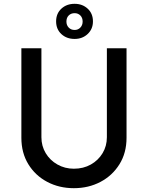

<svg xmlns="http://www.w3.org/2000/svg" viewBox="-20 -978 775 1006"><path d="M197 -259Q197 -213 219.5 -175.5Q242 -138 281 -116Q320 -94 367 -94Q417 -94 456 -116Q495 -138 517.5 -175.5Q540 -213 540 -259V-725H643V-256Q643 -177 606 -117.5Q569 -58 506.5 -25Q444 8 367 8Q290 8 227.5 -25Q165 -58 128.5 -117.5Q92 -177 92 -256V-725H197ZM274 -866Q274 -907 301.5 -932.5Q329 -958 371 -958Q412 -958 439.5 -932.5Q467 -907 467 -866Q467 -826 439.5 -800Q412 -774 371 -774Q329 -774 301.5 -799.5Q274 -825 274 -866ZM328 -865Q328 -846 340 -833.5Q352 -821 371 -821Q389 -821 401 -833.5Q413 -846 413 -865Q413 -885 401 -897Q389 -909 371 -909Q352 -909 340 -897Q328 -885 328 -865Z"/></svg>

Font: Reem Kufi
Style: Regular
Weight: 400
Designer: Khaled Hosny
Version: Version 1.6